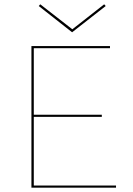

<svg xmlns="http://www.w3.org/2000/svg" viewBox="-20 -872 619 892"><path d="M519 -10V0H126V-658H491V-648H137V-339H453V-329H137V-10ZM471 -844 315 -722 160 -844 167 -852 316 -736 464 -852Z"/></svg>

Font: Ysabeau Hairline
Style: Regular
Weight: 100
Designer: Christian Thalmann (Catharsis Fonts)
Version: Version 0.003